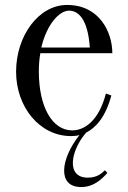

<svg xmlns="http://www.w3.org/2000/svg" viewBox="-20 -535 517 776"><path d="M267 15C278 15 290 14 301 11C225 107 210 221 308 221C356 221 388 193 414 164L404 153C392 165 373 183 335 183C245 183 266 73 328 1C368 -19 407 -63 430 -149L408 -157C379 -45 320 -8 272 -8C191 -8 137 -103 137 -246C137 -273 139 -297 143 -320H434C434 -405 382 -515 251 -515C136 -515 45 -390 45 -245C45 -104 139 15 267 15ZM147 -343C169 -437 220 -492 259 -492C296 -492 335 -459 343 -343Z"/></svg>

Font: Sprat Condesed
Style: Regular
Weight: 400
Width: 3
Designer: Ethan Nakache
Foundry: Collletttivo
Version: Version 2.000;Glyphs 3.2 (3217)